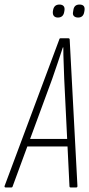

<svg xmlns="http://www.w3.org/2000/svg" viewBox="-47 -823 392 843"><path d="M-22 0Q-28 0 -27 -6L213 -649Q214 -655 219 -655H253Q259 -655 259 -649L293 -6Q293 0 288 0H263Q258 0 258 -6L235 -476Q234 -513 232.5 -547Q231 -581 231 -615H229Q218 -581 206 -546Q194 -511 182 -476L9 -6Q8 0 3 0ZM65 -180 79 -213H253L256 -180ZM296 -746Q284 -746 277.5 -752.5Q271 -759 274 -772L275 -778Q278 -803 302 -803Q315 -803 320.5 -796.5Q326 -790 324 -777L323 -771Q319 -746 296 -746ZM207 -746Q196 -746 190 -752.5Q184 -759 185 -772L186 -778Q190 -803 214 -803Q226 -803 232 -796.5Q238 -790 236 -777L235 -771Q231 -746 207 -746Z"/></svg>

Font: Sofia Sans Extra Condensed ExtraLight
Style: Italic
Weight: 250
Italic angle: -9°
Version: Version 4.100